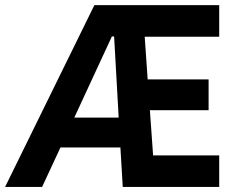

<svg xmlns="http://www.w3.org/2000/svg" viewBox="-23 -740 936 760"><path d="M350.6 -719.7H844.7V-594.7H549.8L561.5 -425.8H802.7V-303.7H570.3L583 -125H844.7V0H462.9L453.6 -156.2H216.3L143.6 0H-2.9ZM446.8 -274.4 428.7 -595.7H419.9L271 -274.4Z"/></svg>

Font: Reddit Sans Fudge
Style: Bold
Weight: 700
Designer: Stephen Hutchings
Foundry: Reddit
Version: Version 1.013